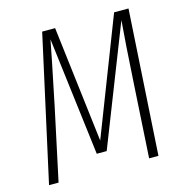

<svg xmlns="http://www.w3.org/2000/svg" viewBox="-102 -779 841 875"><g transform="rotate(-15 318.5 -342.0)"><path d="M581.1 -684.1 539.1 0H495.1L515.1 -333Q527.8 -546.4 536.1 -641.1L316.9 -82H270L201.2 -640.1Q191.9 -588.4 140.1 -337.9L67.9 0H22.9L173.8 -684.1H234.9L300.8 -136.2L513.2 -684.1Z"/></g></svg>

Font: Fira Sans Compressed ExtraLight
Style: Italic
Weight: 250
Width: 3
Italic angle: -8°
Designer: Carrois Corporate & Edenspiekermann AG
Foundry: Carrois Corporate GbR & Edenspiekermann AG
Version: Version 4.203;PS 004.203;hotconv 1.0.88;makeotf.lib2.5.64775